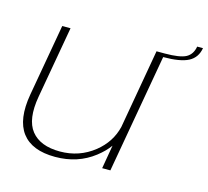

<svg xmlns="http://www.w3.org/2000/svg" viewBox="-97 -773 969 893"><g transform="rotate(15 387.0 -327.0)"><path d="M465.5 0 485 -113.5Q463 -83 427.5 -55.5Q348.5 6 240 6Q128 6 80.2 -57Q32.5 -120 54 -244L115 -590.5H155L94 -245Q74 -131.5 117 -77.8Q160 -24 255 -24Q348 -24 419 -80.5Q483.5 -132 502 -208.5L569 -590.5H609L505 0ZM608.5 -590.5Q681.5 -590.5 710.5 -606.2Q739.5 -622 746 -660.5H774Q766 -613.5 727.2 -593Q688.5 -572.5 605 -572.5Z"/></g></svg>

Font: Anybody ExtraExpanded ExtraLight
Style: Italic
Weight: 200
Width: 8
Italic angle: -10°
Designer: Tyler Finck
Foundry: Etcetera Type Company
Version: Version 1.010; ttfautohint (v1.8.3) -l 8 -r 50 -G 200 -x 14 